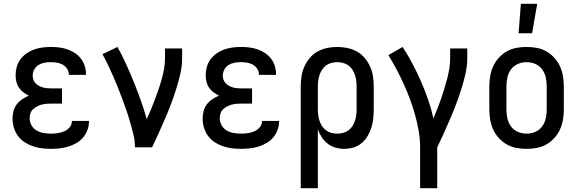

<svg xmlns="http://www.w3.org/2000/svg" viewBox="-20 -775 3040 1010"><path d="M247 8Q223 8 199 5Q175 2 152 -6Q129 -14 108.5 -27.5Q88 -41 74 -60.5Q60 -80 53 -103.5Q46 -127 46 -151Q46 -171 51 -190.5Q56 -210 68 -226Q80 -242 97 -253Q114 -264 132 -272Q117 -279 103 -289.5Q89 -300 79.5 -314Q70 -328 66 -345Q62 -362 62 -379Q62 -401 68 -423Q74 -445 87.5 -463Q101 -481 119.5 -494Q138 -507 159 -514.5Q180 -522 202.5 -525Q225 -528 247 -528Q269 -528 290.5 -525.5Q312 -523 333 -516Q354 -509 372.5 -497Q391 -485 404.5 -468Q418 -451 425 -430Q432 -409 432 -387V-381H342V-384Q342 -400 332.5 -414Q323 -428 309 -435.5Q295 -443 279 -445.5Q263 -448 247 -448Q230 -448 213.5 -445Q197 -442 183 -433.5Q169 -425 160.5 -409.5Q152 -394 152 -378Q152 -367 155.5 -356Q159 -345 167 -337Q175 -329 185 -323.5Q195 -318 205.5 -315Q216 -312 227.5 -311Q239 -310 250 -310H306V-230H250Q237 -230 224 -229Q211 -228 198.5 -224.5Q186 -221 174.5 -215Q163 -209 153.5 -200Q144 -191 140 -178.5Q136 -166 136 -153Q136 -133 146 -115.5Q156 -98 172.5 -88.5Q189 -79 208.5 -75.5Q228 -72 247 -72Q265 -72 283 -74.5Q301 -77 317.5 -84Q334 -91 346 -105Q358 -119 358 -137V-139H448V-135Q448 -112 439.5 -90Q431 -68 416 -50.5Q401 -33 380.5 -21.5Q360 -10 338 -3.5Q316 3 293 5.5Q270 8 247 8Z M690 0Q690 -33 682.5 -64.5Q675 -96 666 -127.5Q657 -159 646.5 -190Q636 -221 624.5 -251.5Q613 -282 601 -312.5Q589 -343 576 -372.5Q563 -402 549 -431.5Q535 -461 519 -490L598 -528Q623 -483 644 -436.5Q665 -390 684.5 -342Q704 -294 721 -246Q738 -198 752 -148Q764 -174 774.5 -200Q785 -226 795 -252Q805 -278 814 -304.5Q823 -331 830.5 -358Q838 -385 843 -412.5Q848 -440 848 -468V-520H938V-468Q938 -427 928.5 -386Q919 -345 906.5 -305.5Q894 -266 879.5 -227.5Q865 -189 848.5 -151Q832 -113 815 -75Q798 -37 780 0Z M1247 8Q1223 8 1199 5Q1175 2 1152 -6Q1129 -14 1108.5 -27.5Q1088 -41 1074 -60.5Q1060 -80 1053 -103.5Q1046 -127 1046 -151Q1046 -171 1051 -190.5Q1056 -210 1068 -226Q1080 -242 1097 -253Q1114 -264 1132 -272Q1117 -279 1103 -289.5Q1089 -300 1079.5 -314Q1070 -328 1066 -345Q1062 -362 1062 -379Q1062 -401 1068 -423Q1074 -445 1087.5 -463Q1101 -481 1119.5 -494Q1138 -507 1159 -514.5Q1180 -522 1202.5 -525Q1225 -528 1247 -528Q1269 -528 1290.5 -525.5Q1312 -523 1333 -516Q1354 -509 1372.5 -497Q1391 -485 1404.5 -468Q1418 -451 1425 -430Q1432 -409 1432 -387V-381H1342V-384Q1342 -400 1332.5 -414Q1323 -428 1309 -435.5Q1295 -443 1279 -445.5Q1263 -448 1247 -448Q1230 -448 1213.5 -445Q1197 -442 1183 -433.5Q1169 -425 1160.5 -409.5Q1152 -394 1152 -378Q1152 -367 1155.5 -356Q1159 -345 1167 -337Q1175 -329 1185 -323.5Q1195 -318 1205.5 -315Q1216 -312 1227.5 -311Q1239 -310 1250 -310H1306V-230H1250Q1237 -230 1224 -229Q1211 -228 1198.5 -224.5Q1186 -221 1174.5 -215Q1163 -209 1153.5 -200Q1144 -191 1140 -178.5Q1136 -166 1136 -153Q1136 -133 1146 -115.5Q1156 -98 1172.5 -88.5Q1189 -79 1208.5 -75.5Q1228 -72 1247 -72Q1265 -72 1283 -74.5Q1301 -77 1317.5 -84Q1334 -91 1346 -105Q1358 -119 1358 -137V-139H1448V-135Q1448 -112 1439.5 -90Q1431 -68 1416 -50.5Q1401 -33 1380.5 -21.5Q1360 -10 1338 -3.5Q1316 3 1293 5.5Q1270 8 1247 8Z M1562 215V-320Q1562 -347 1566 -373.5Q1570 -400 1581 -424.5Q1592 -449 1609.5 -470Q1627 -491 1650.5 -504Q1674 -517 1700.5 -522.5Q1727 -528 1754 -528Q1781 -528 1807.5 -522.5Q1834 -517 1857.5 -504Q1881 -491 1898.5 -470Q1916 -449 1927 -424.5Q1938 -400 1942 -373.5Q1946 -347 1946 -320V-200Q1946 -176 1943.5 -151.5Q1941 -127 1933.5 -103.5Q1926 -80 1913.5 -59Q1901 -38 1882 -22Q1863 -6 1839.5 1Q1816 8 1791 8Q1768 8 1745 1.5Q1722 -5 1704 -19Q1686 -33 1673 -52.5Q1660 -72 1652 -94V215ZM1754 -72Q1769 -72 1784.5 -76Q1800 -80 1812.5 -89Q1825 -98 1833.5 -111Q1842 -124 1847 -139Q1852 -154 1854 -169.5Q1856 -185 1856 -200V-320Q1856 -335 1854 -350.5Q1852 -366 1847 -381Q1842 -396 1833.5 -409Q1825 -422 1812.5 -431Q1800 -440 1784.5 -444Q1769 -448 1754 -448Q1739 -448 1723.5 -444Q1708 -440 1695.5 -431Q1683 -422 1674.5 -409Q1666 -396 1661 -381Q1656 -366 1654 -350.5Q1652 -335 1652 -320V-200Q1652 -185 1654 -169.5Q1656 -154 1661 -139Q1666 -124 1674.5 -111Q1683 -98 1695.5 -89Q1708 -80 1723.5 -76Q1739 -72 1754 -72Z M2190 215V0Q2190 -43 2182.5 -86Q2175 -129 2163.5 -170.5Q2152 -212 2137 -252.5Q2122 -293 2104 -332.5Q2086 -372 2066 -410Q2046 -448 2023 -485L2098 -528Q2126 -485 2150 -439.5Q2174 -394 2194.5 -347Q2215 -300 2232 -251Q2249 -202 2260 -152Q2271 -178 2281 -203.5Q2291 -229 2300 -255Q2309 -281 2317 -307Q2325 -333 2332 -359.5Q2339 -386 2343.5 -413.5Q2348 -441 2348 -468V-520H2438V-468Q2438 -427 2428.5 -386Q2419 -345 2406.5 -305.5Q2394 -266 2379.5 -227.5Q2365 -189 2348.5 -151Q2332 -113 2315 -75Q2298 -37 2280 0V215Z M2750 8Q2723 8 2696 3Q2669 -2 2645.5 -15.5Q2622 -29 2603.5 -49.5Q2585 -70 2574 -94.5Q2563 -119 2558.5 -146Q2554 -173 2554 -200V-320Q2554 -347 2558.5 -374Q2563 -401 2574 -425.5Q2585 -450 2603.5 -470.5Q2622 -491 2645.5 -504.5Q2669 -518 2696 -523Q2723 -528 2750 -528Q2777 -528 2804 -523Q2831 -518 2854.5 -504.5Q2878 -491 2896.5 -470.5Q2915 -450 2926 -425.5Q2937 -401 2941.5 -374Q2946 -347 2946 -320V-200Q2946 -173 2941.5 -146Q2937 -119 2926 -94.5Q2915 -70 2896.5 -49.5Q2878 -29 2854.5 -15.5Q2831 -2 2804 3Q2777 8 2750 8ZM2750 -72Q2774 -72 2796 -81.5Q2818 -91 2832 -110Q2846 -129 2851 -152.5Q2856 -176 2856 -200V-320Q2856 -344 2851 -367.5Q2846 -391 2832 -410Q2818 -429 2796 -438.5Q2774 -448 2750 -448Q2726 -448 2704 -438.5Q2682 -429 2668 -410Q2654 -391 2649 -367.5Q2644 -344 2644 -320V-200Q2644 -176 2649 -152.5Q2654 -129 2668 -110Q2682 -91 2704 -81.5Q2726 -72 2750 -72ZM2708 -600 2720 -755H2806L2779 -600Z"/></svg>

Font: Iosevka Fixed Medium
Style: Regular
Weight: 500
Monospace: yes
Designer: Belleve Invis
Foundry: Belleve Invis
Version: Version 32.3.0